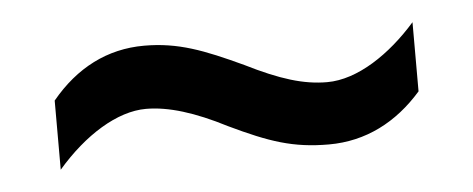

<svg xmlns="http://www.w3.org/2000/svg" viewBox="-26 -459 525 213"><g transform="rotate(-5 236.0 -352.5)"><path d="M224 -320C268 -299 294 -290 334 -290C375 -290 410 -308 438 -340V-417C409 -384 372 -359 338 -359C312 -359 286 -367 248 -386C205 -406 177 -417 139 -417C98 -417 63 -399 35 -365V-288C66 -324 103 -347 135 -347C160 -347 189 -338 224 -320Z"/></g></svg>

Font: Noto Sans Sinhala Condensed
Style: Regular
Weight: 400
Width: 3
Designer: Jelle Bosma - Monotype Design Team
Foundry: Monotype Imaging Inc.
Version: Version 2.006